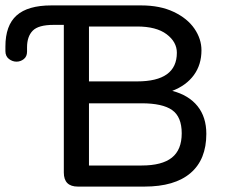

<svg xmlns="http://www.w3.org/2000/svg" viewBox="-20 -690 851 710"><path d="M0 -501V-518Q0 -596 41.5 -633Q83 -670 170 -670H502Q572 -670 622.5 -646Q673 -622 699 -584Q725 -546 725 -504Q725 -451 697 -412.5Q669 -374 617 -354Q678 -338 710.5 -297.5Q743 -257 743 -195Q743 -100 684.5 -50Q626 0 514 0H268Q216 0 216 -52V-598H178Q122 -598 101 -576.5Q80 -555 80 -515V-499Q80 -481 68 -471.5Q56 -462 41 -462Q26 -462 13 -472Q0 -482 0 -501ZM652 -197Q652 -258 616.5 -283Q581 -308 504 -308H309V-78H504Q579 -78 615.5 -107Q652 -136 652 -197ZM634 -495Q634 -535 596 -563.5Q558 -592 487 -592H309V-389H487Q634 -389 634 -495Z"/></svg>

Font: SN Pro
Style: Regular
Weight: 400
Designer: Tobias Whetton
Foundry: Supernotes
Version: Version 1.003